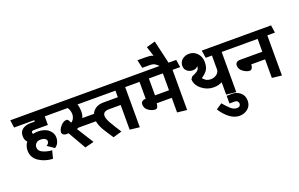

<svg xmlns="http://www.w3.org/2000/svg" viewBox="-153 -1654 4100 2629"><g transform="rotate(-20 1897.0 -340.0)"><path d="M374 -239Q374 -260 350 -275Q326 -290 286 -290Q246 -290 221.5 -267Q197 -244 197 -210Q197 -155 258 -128.5Q319 -102 388 -98L358 16Q241 10 155 -48Q69 -106 69 -210Q69 -242 79 -272Q89 -302 108 -327Q91 -343 82.5 -365.5Q74 -388 74 -418Q74 -485 121 -517Q168 -549 231 -549H298V-569H4L-11 -680H550L567 -569H451V-444H248Q228 -444 219.5 -437.5Q211 -431 211 -420Q211 -413 213.5 -407.5Q216 -402 223 -399Q238 -403 254 -405Q270 -407 288 -407Q389 -407 445.5 -358Q502 -309 502 -243Q502 -206 486.5 -171Q471 -136 435 -113L337 -180Q357 -193 365.5 -206.5Q374 -220 374 -239Z M928 -569Q937 -544 941 -514.5Q945 -485 945 -463Q945 -438 940.5 -415Q936 -392 926 -371H1096Q1115 -417 1159.5 -445Q1204 -473 1271 -473H1481V-569ZM1481 0V-360H1313Q1267 -360 1244.5 -343.5Q1222 -327 1222 -295Q1222 -253 1261 -185Q1300 -117 1366 -15L1239 22Q1193 -44 1145.5 -120.5Q1098 -197 1086 -266H829Q823 -263 817.5 -260Q812 -257 806 -255L959 -12L828 21L679 -239H644Q621 -239 605 -250.5Q589 -262 585 -281Q585 -328 626.5 -375Q668 -422 713 -422Q729 -422 741.5 -402.5Q754 -383 761 -364Q788 -380 802 -409Q816 -438 816 -466Q816 -497 807.5 -524Q799 -551 784 -569H562L545 -680H1717L1733 -569H1623V16Z M2172 0V-213H1953Q1953 -190 1942.5 -164.5Q1932 -139 1910 -139Q1859 -139 1810 -173.5Q1761 -208 1761 -265Q1761 -294 1781 -308.5Q1801 -323 1832 -323V-569H1727L1710 -680H2407L2424 -569H2313V16ZM2172 -569H1968V-323H2172Z M2297 -672H2173Q2139 -706 2113.5 -721.5Q2088 -737 2033 -737H1933L1906 -857H2027Q2058 -857 2084 -854.5Q2110 -852 2135 -839L2089 -981L2217 -1017Z M2887 0V-179Q2864 -168 2836 -159.5Q2808 -151 2760 -151Q2667 -151 2589.5 -214Q2512 -277 2512 -360L2539 -395L2546 -397Q2573 -407 2611 -430Q2649 -453 2649 -507Q2645 -491 2622.5 -479.5Q2600 -468 2572 -468Q2527 -468 2492 -496Q2457 -524 2457 -573Q2457 -628 2497.5 -663.5Q2538 -699 2600 -699Q2669 -699 2717 -647.5Q2765 -596 2765 -520Q2765 -436 2729 -393.5Q2693 -351 2651 -326Q2665 -307 2691.5 -288Q2718 -269 2765 -269Q2808 -269 2844 -293Q2880 -317 2887 -358V-569H2796L2779 -680H3122L3139 -569H3029V16Z M2784 90Q2836 152 2877 188.5Q2918 225 2964 225Q2991 225 3004.5 212Q3018 199 3018 178Q3018 158 3003.5 144Q2989 130 2964 130H2888V18H2973Q3033 18 3084.5 60.5Q3136 103 3136 178Q3136 252 3084.5 294.5Q3033 337 2962 337Q2890 337 2821.5 286Q2753 235 2698 148Z M3553 0V-271H3352Q3352 -249 3342.5 -225.5Q3333 -202 3313 -197Q3311 -197 3308.5 -196.5Q3306 -196 3303 -196Q3260 -196 3209.5 -232.5Q3159 -269 3159 -324Q3159 -352 3178.5 -367Q3198 -382 3232 -382H3553V-569H3134L3117 -680H3789L3805 -569H3694V16Z"/></g></svg>

Font: Palanquin Dark
Style: Regular
Weight: 400
Designer: Pria Ravichandran
Version: Version 1.000